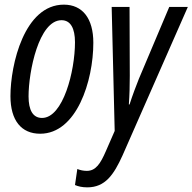

<svg xmlns="http://www.w3.org/2000/svg" viewBox="-20 -566 829 827"><path d="M153 10C310 10 382 -217 382 -382C382 -487 335 -546 255 -546C85 -546 25 -288 25 -152C25 -47 72 10 153 10ZM356 241C433 241 470 187 508 103L789 -536H709L578 -226C567 -198 551 -157 538 -116H535C538 -157 539 -199 539 -239L538 -536H461L474 -2L436 85C413 138 393 170 354 170C339 170 326 167 313 162L303 231C317 237 334 241 356 241ZM161 -58C122 -58 103 -91 103 -151C103 -257 147 -479 245 -479C284 -479 303 -444 303 -384C303 -260 252 -58 161 -58Z"/></svg>

Font: Noto Sans ExtraCondensed
Style: Italic
Weight: 400
Width: 2
Italic angle: -12°
Designer: Monotype Design Team
Foundry: Monotype Imaging Inc.
Version: Version 2.013